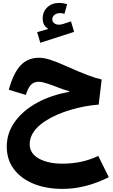

<svg xmlns="http://www.w3.org/2000/svg" viewBox="-20 -942 756 1289"><path d="M430.7 -914.1C410.6 -919.4 393.6 -922.4 377.9 -922.4C345.2 -922.4 318.8 -912.6 297.9 -893.1C276.9 -873.5 266.6 -848.6 266.6 -818.8C266.6 -786.1 277.8 -763.7 300.8 -751.5V-746.6L229.5 -726.1L250.5 -654.8L477.5 -728L456.5 -798.3L403.3 -780.8C393.1 -777.3 383.8 -776.4 374.5 -776.4C349.6 -776.4 331.1 -791.5 331.1 -812.5C331.1 -837.4 353.5 -854 383.3 -854C392.1 -854 401.9 -852.5 412.6 -849.1ZM242.2 -554.2C192.9 -554.2 152.8 -538.1 121.6 -506.3C89.8 -474.6 63.5 -422.9 42.5 -351.6L39.1 -339.4L153.3 -304.7L157.2 -316.4C177.2 -372.6 199.7 -393.1 241.2 -393.1C260.3 -393.1 286.6 -385.7 339.8 -366.2C384.3 -348.1 416 -337.4 445.3 -330.1V-325.2C364.7 -311 292.5 -287.1 229.5 -252.4C166 -217.8 116.2 -175.3 80.1 -125C43.5 -74.7 25.4 -19 25.4 42.5C25.4 100.1 41 150.4 72.8 192.9C135.7 277.8 252 326.2 399.9 326.2C502.9 326.2 606.4 299.8 710.4 247.6L639.6 104.5C569.3 139.2 489.3 156.7 398.9 156.7C334 156.7 280.8 145 240.2 122.1C199.7 99.1 179.2 66.9 179.2 25.4C179.2 -34.7 219.2 -86.9 283.2 -128.9C377.9 -190.9 521.5 -231 642.6 -239.7L662.6 -408.2C606.4 -421.4 546.9 -443.4 421.4 -499.5C377 -519.5 340.8 -533.7 313.5 -542C286.1 -550.3 262.2 -554.2 242.2 -554.2Z"/></svg>

Font: Estedad ExtraBold
Style: Regular
Weight: 800
Designer: Amin Abedi
Version: Version 7.3